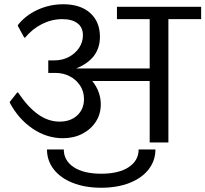

<svg xmlns="http://www.w3.org/2000/svg" viewBox="-20 -670 966 903"><path d="M926 -638V-580H772V0H684V-289H414Q454 -239 454 -179Q454 -134 431 -98Q408 -62 367.5 -41Q327 -20 276 -20Q200 -20 133.5 -65Q67 -110 26 -187V-191L61 -235H65Q112 -165 160 -131.5Q208 -98 260 -98Q312 -98 343.5 -127.5Q375 -157 375 -204Q375 -240 356.5 -268Q338 -296 307.5 -311.5Q277 -327 242 -327H207V-386H236Q273 -386 303.5 -402Q334 -418 352 -445Q370 -472 370 -504Q370 -541 344.5 -560.5Q319 -580 273 -580Q224 -580 178.5 -557.5Q133 -535 98 -493H94L64 -548V-552Q100 -598 157 -624Q214 -650 278 -650Q358 -650 404 -609Q450 -568 450 -497Q450 -393 338 -348H684V-580H530V-638ZM201 33H280Q280 85 326.5 116Q373 147 456 147Q539 147 585.5 116Q632 85 632 33H711Q711 85 679.5 126Q648 167 590 190Q532 213 456 213Q380 213 322 190Q264 167 232.5 126Q201 85 201 33Z"/></svg>

Font: Amiko
Style: Regular
Weight: 400
Designer: Pablo Impallari, Rodrigo Fuenzalida, Andres Torresi
Foundry: Impallari Type
Version: Version 1.001; ttfautohint (v1.3)